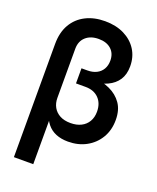

<svg xmlns="http://www.w3.org/2000/svg" viewBox="-169 -835 927 1137"><g transform="rotate(20 294.5 -266.5)"><path d="M60.1 204.1V-508.8Q60.1 -582 89.6 -632.8Q119.1 -683.6 171.6 -710.4Q224.1 -737.3 293.5 -737.3Q362.3 -737.3 414.1 -711.7Q465.8 -686 494.6 -640.9Q523.4 -595.7 523.4 -536.1Q523.4 -484.9 500.7 -450.4Q478 -416 436.5 -396.7Q395 -377.4 337.9 -370.6V-402.3Q398.4 -396.5 446.8 -374.5Q495.1 -352.5 523.4 -312Q551.8 -271.5 551.8 -208.5Q551.8 -144 522.5 -95.2Q493.2 -46.4 442.9 -19Q392.6 8.3 328.6 8.3Q285.6 8.3 252.4 -5.4Q219.2 -19 197 -46.6Q174.8 -74.2 163.6 -115.2L182.1 -120.1V204.1ZM305.2 -100.1Q343.8 -100.1 371.8 -114.3Q399.9 -128.4 415.3 -154.8Q430.7 -181.2 430.7 -216.8Q430.7 -269.5 399.9 -300.8Q369.1 -332 316.4 -332H256.3V-427.2H293Q326.7 -427.2 350.8 -439.5Q375 -451.7 388.2 -474.4Q401.4 -497.1 401.4 -527.8Q401.4 -573.2 372.3 -599.4Q343.3 -625.5 293.9 -625.5Q242.7 -625.5 212.4 -598.1Q182.1 -570.8 182.1 -523.4V-213.9Q182.1 -180.7 196.5 -155Q210.9 -129.4 238.3 -114.7Q265.6 -100.1 305.2 -100.1Z"/></g></svg>

Font: Inter 24pt SemiBold
Style: Regular
Weight: 600
Designer: Rasmus Andersson
Foundry: rsms
Version: Version 4.001;git-66647c0bb